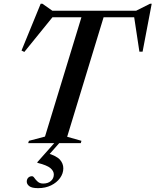

<svg xmlns="http://www.w3.org/2000/svg" viewBox="-20 -762 828 1022"><path d="M736 -670H201L266 -678.5L109.5 -485.5L94.5 -493L196.5 -742H206L272 -695.5L224.5 -705H737.5L686 -695.5L778.5 -742H787.5L739 -487H722L693 -678.5ZM418 -685H536L337.5 -34L413.5 -12.5L410 0H130L134 -12.5L219.5 -35ZM183 239.5Q149.5 239.5 136 229Q122.5 218.5 122.5 205Q122.5 192 130.2 184Q138 176 150.5 176Q157 176 163.5 185.8Q170 195.5 181 205.2Q192 215 210 215Q235 215 250.8 201.5Q266.5 188 266.5 166.5Q266.5 148.5 248.5 133Q230.5 117.5 178.5 104.5L179 101L281 -14H307.5L216 89.5L230.5 52.5Q281.5 68 299.2 88.2Q317 108.5 317 134Q317 161.5 299.5 185.8Q282 210 251.8 224.8Q221.5 239.5 183 239.5Z"/></svg>

Font: Newsreader 60pt Medium
Style: Italic
Weight: 500
Italic angle: -17°
Designer: Hugues Gentile
Foundry: Production Type
Version: Version 1.003